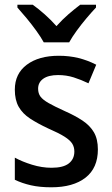

<svg xmlns="http://www.w3.org/2000/svg" viewBox="-20 -786 474 816"><path d="M396 -151Q396 -72 343.5 -31Q291 10 198 10Q149 10 111.5 1.5Q74 -7 43 -22V-116Q74 -99 116 -86Q158 -73 199 -73Q249 -73 272.5 -91.5Q296 -110 296 -142Q296 -161 287 -175.5Q278 -190 254.5 -205Q231 -220 185 -240Q140 -261 108 -282Q76 -303 59.5 -332Q43 -361 43 -405Q43 -473 94 -511Q145 -549 230 -549Q274 -549 313 -539.5Q352 -530 389 -511L356 -432Q325 -447 293.5 -457Q262 -467 227 -467Q186 -467 164 -451.5Q142 -436 142 -409Q142 -389 152 -375.5Q162 -362 186.5 -348Q211 -334 255 -314Q298 -295 330 -274Q362 -253 379 -224Q396 -195 396 -151ZM166 -606Q154 -628 134.5 -655Q115 -682 93.5 -708Q72 -734 54 -754V-766H119Q143 -749 169.5 -725.5Q196 -702 220 -675Q245 -703 270.5 -725Q296 -747 321 -766H388V-754Q370 -735 348 -709Q326 -683 306 -655.5Q286 -628 274 -606Z"/></svg>

Font: Noto Sans Malayalam SemiCondensed Medium
Style: Regular
Weight: 500
Width: 4
Designer: Jelle Bosma - Monotype Design Team
Foundry: Monotype Imaging Inc.
Version: Version 2.104; ttfautohint (v1.8.4.7-5d5b)